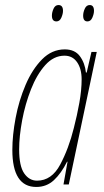

<svg xmlns="http://www.w3.org/2000/svg" viewBox="-20 -732 411 762"><path d="M127 -15Q96 -15 76 -44Q56 -73 56 -139Q56 -191 68 -255Q80 -319 103 -377.5Q126 -436 159.5 -473.5Q193 -511 236 -511Q268 -511 286 -485Q304 -459 304 -417Q304 -375 295 -324.5Q286 -274 273 -224Q253 -143 219 -79Q185 -15 127 -15ZM124 10Q165 10 194 -17Q223 -44 246 -90H248L232 0H253L364 -526H343L324 -444H321Q317 -482 297 -509Q277 -536 237 -536Q186 -536 147 -496.5Q108 -457 81.5 -395Q55 -333 42 -264Q29 -195 29 -137Q29 10 124 10ZM204 -647Q217 -647 223.5 -662Q230 -677 230 -689Q230 -712 212 -712Q199 -712 192.5 -697.5Q186 -683 186 -670Q186 -647 204 -647ZM327 -647Q340 -647 346.5 -662Q353 -677 353 -689Q353 -712 336 -712Q323 -712 316.5 -697.5Q310 -683 310 -670Q310 -647 327 -647Z"/></svg>

Font: Noto Sans Display Condensed Thin
Style: Italic
Weight: 250
Width: 3
Italic angle: -12°
Designer: Monotype Design Team
Foundry: Monotype Imaging Inc.
Version: Version 1.900